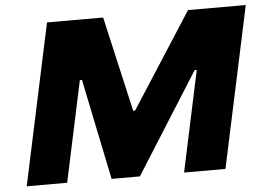

<svg xmlns="http://www.w3.org/2000/svg" viewBox="-50 -753 1128 818"><g transform="rotate(-5 514.5 -344.0)"><path d="M32 0 179 -688H419L512 -281H520L782 -688H1029L882 0H705L797 -431H788L516 0H395L306 -431H297L205 0Z"/></g></svg>

Font: Saira Expanded
Style: Bold Italic
Weight: 700
Width: 7
Italic angle: -12°
Designer: Hector Gatti with collaboration of the Omnibus-Type team
Foundry: Omnibus-Type
Version: Version 1.101